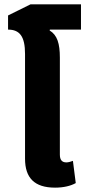

<svg xmlns="http://www.w3.org/2000/svg" viewBox="-20 -852 392 882"><path d="M233 10C272 10 305 2 328 -11L315 -113C305 -109 293 -106 285 -106C264 -106 255 -118 255 -142V-587C255 -652 243 -691 208 -712L209 -716H352V-832H120L17 -781V-716C71 -716 95 -684 95 -604V-123C95 -35 138 10 233 10Z"/></svg>

Font: Noto Sans Thai SemCond ExtBd
Style: Regular
Weight: 800
Width: 4
Designer: Monotype Design Team
Foundry: Monotype Imaging Inc.
Version: Version 2.002